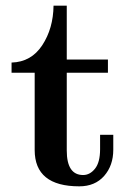

<svg xmlns="http://www.w3.org/2000/svg" viewBox="-20 -655 487 681"><path d="M21 -397V-433.1Q90.8 -435.1 129.9 -494.6Q168.9 -554.2 169.9 -634.8H216.8V-443.8H362.8V-397H216.8V-121.1Q216.8 -34.2 274.9 -34.2Q298.8 -34.2 316.9 -56.6Q335 -79.1 335 -126V-176.8H381.8V-124Q381.8 -67.9 349.4 -31Q316.9 5.9 261.2 5.9Q103 5.9 103 -123V-397Z"/></svg>

Font: CMU Serif
Style: Bold
Weight: 700
Version: Version 0.7.0